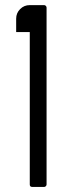

<svg xmlns="http://www.w3.org/2000/svg" viewBox="-20 -739 261 759"><path d="M97.7 -9.8Q97.7 -210.9 97.7 -612.3Q79.1 -612.3 43.9 -612.3Q43.9 -629.9 43.9 -665Q43.9 -687.5 59.6 -703.1Q75.2 -718.8 97.7 -718.8Q116.2 -718.8 154.3 -718.8Q158.2 -718.8 161.1 -715.8Q164.1 -712.9 164.1 -709Q164.1 -488.3 164.1 -47.9Q164.1 -43 164.1 -31.2Q164.1 -31.2 164.1 -30.3Q164.1 -29.3 164.1 -29.3Q164.1 -22.5 164.1 -9.8Q164.1 -5.9 161.1 -2.9Q158.2 0 154.3 0Q138.7 0 107.4 0Q102.5 0 99.6 -2.9Q97.7 -5.9 97.7 -9.8Z"/></svg>

Font: Citrica
Style: Regular
Weight: 400
Designer: Mario Otalvaro
Version: Version 1.0